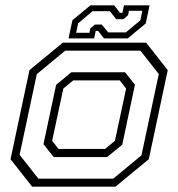

<svg xmlns="http://www.w3.org/2000/svg" viewBox="-20 -700 668 720"><path d="M100.5 0 19.5 -103 90.5 -437 215.5 -540H528L609 -437L538 -103L413 0ZM124 -30H404.5L510.5 -117.5L575.5 -422.5L506.5 -510H224.5L118 -422L53.5 -119.5ZM181.5 -111 143 -159.5 190.5 -382 247.5 -429H449L486 -382.5L438.5 -157.5L381.5 -111ZM199.5 -141.5H374L411 -172L453 -368L429 -398.5H254.5L217.5 -368L175.5 -172ZM237 -556 251.5 -624 319 -680H408L430 -652H439L445 -680H541L526.5 -612L459 -556H370L348 -584H339L333 -556ZM265.5 -577H315.5L318.5 -593L336 -608H361.5L386 -578.5H452L506.5 -624L513.5 -659.5H463.5L460.5 -643.5L443 -628H416L392 -658H327L273 -612.5Z"/></svg>

Font: Tourney Thin Light
Style: Italic
Weight: 300
Italic angle: -12°
Version: Version 1.015